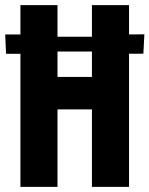

<svg xmlns="http://www.w3.org/2000/svg" viewBox="-32 -731 584 751"><path d="M47.9 0H192.9V-303.2H327.6V0H472.7V-710.9H327.6V-430.2H192.9V-710.9H47.9ZM528.8 -521 532.7 -596.7 434.1 -596.2V-520.5ZM-8.3 -520.5H89.4V-596.2H-11.7ZM89.4 -529.3H434.1V-587.4H89.4Z"/></svg>

Font: Roboto Flex
Style: wght 700 wdth 25 opsz 34 GRAD 0.00 slnt 0.00 XTRA 468 XOPQ 96 YOPQ 79 YTLC 514 YTUC 712 YTAS 750 YTDE -203.00 YTFI 738
Weight: 700
Width: 1
Designer: Berlow after Robertson
Foundry: Google
Version: Version 3.100